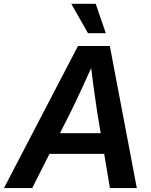

<svg xmlns="http://www.w3.org/2000/svg" viewBox="-53 -963 773 983"><path d="M-32.7 0 346.2 -727.5H509.3L647.5 0H509.8L445.8 -381.3Q436.5 -440.9 427 -510.5Q417.5 -580.1 406.2 -673.3H440.4Q398.9 -581.1 366.7 -511.2Q334.5 -441.4 304.7 -381.3L111.8 0ZM148.9 -175.3 166.5 -281.2H541.5L523.9 -175.3ZM397.5 -793 312 -943.4H437L488.8 -793Z"/></svg>

Font: Inter 28pt SemiBold
Style: Italic
Weight: 600
Italic angle: -9.3988°
Designer: Rasmus Andersson
Foundry: rsms
Version: Version 4.001;git-66647c0bb